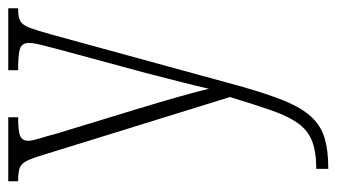

<svg xmlns="http://www.w3.org/2000/svg" viewBox="-195 -381 815 465"><g transform="rotate(-90 212.5 -148.5)"><path d="M36 210Q78 210 104 199.5Q130 189 147 165Q164 141 178 100.5Q192 60 210 1L70 -451Q62 -478 55.5 -491Q49 -504 39 -508Q29 -512 8 -512H6V-536H161V-512H158Q125 -512 114.5 -506.5Q104 -501 104 -488Q104 -479 109.5 -461Q115 -443 122 -417L180 -227Q198 -168 211 -122Q224 -76 230 -50Q236 -77 246 -116Q256 -155 268 -202L327 -420Q332 -440 336.5 -457.5Q341 -475 341 -487Q341 -499 332.5 -505Q324 -511 290 -512H275V-536H425V-512H420Q403 -512 393.5 -506.5Q384 -501 377.5 -483.5Q371 -466 361 -430L237 23Q218 91 200.5 133.5Q183 176 161 199Q139 222 109.5 230.5Q80 239 39 239H36Z"/></g></svg>

Font: Noto Serif Ethiopic ExtraCondensed ExtraLight
Style: Regular
Weight: 200
Width: 2
Designer: Monotype Design Team
Foundry: Monotype Imaging Inc.
Version: Version 2.102; ttfautohint (v1.8.4.7-5d5b)